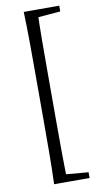

<svg xmlns="http://www.w3.org/2000/svg" viewBox="-103 -824 550 1043"><g transform="rotate(-10 172.0 -302.5)"><path d="M107.5 172.9Q110.5 88.8 111 2Q111.5 -84.8 111.5 -171.9V-432.8Q111.5 -518.7 111 -605.2Q110.5 -691.8 107.5 -777.6H182Q179.2 -693.6 178.7 -606.7Q178.2 -519.9 178.2 -432.8V-171.9Q178.2 -86.1 178.7 0.5Q179.2 87.1 182 172.9ZM144 172.9V129.4H163.5L303.2 141.2V172.9ZM144 -734.1V-777.6H303.2V-745.9L163.5 -734.1Z"/></g></svg>

Font: Noto Serif HK ExtraLight
Style: Regular
Weight: 200
Designer: Ryoko NISHIZUKA 西塚涼子 (kana & ideographs); Frank Grießhammer (Latin, Greek & Cyrillic); Wenlong ZHANG 张文龙 (bopomofo); San
Foundry: Adobe
Version: Version 2.002-H1;hotconv 1.1.0;makeotfexe 2.6.0